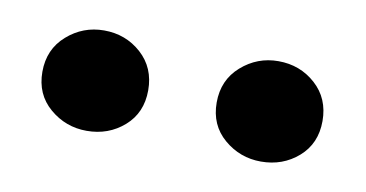

<svg xmlns="http://www.w3.org/2000/svg" viewBox="-31 -772 463 243"><g transform="rotate(10 200.0 -650.5)"><path d="M88 -586Q61 -586 40.5 -603.5Q20 -621 20 -650Q20 -679 40.5 -697Q61 -715 88 -715Q116 -715 136 -697Q156 -679 156 -650Q156 -621 136 -603.5Q116 -586 88 -586ZM312 -586Q285 -586 264.5 -603.5Q244 -621 244 -650Q244 -679 264.5 -697Q285 -715 312 -715Q340 -715 360 -697Q380 -679 380 -650Q380 -621 360 -603.5Q340 -586 312 -586Z"/></g></svg>

Font: Source Serif Pro Semibold
Style: Regular
Weight: 600
Designer: Frank Grießhammer
Foundry: Adobe Systems Incorporated
Version: Version 3.000;hotconv 1.0.109;makeotfexe 2.5.65596